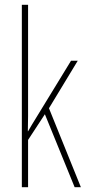

<svg xmlns="http://www.w3.org/2000/svg" viewBox="-20 -780 364 800"><path d="M97 -361Q97 -326 97 -296.5Q97 -267 96 -233H97Q107 -250 113 -260.5Q119 -271 128 -285L276 -527H304L184 -329L317 0H291L167 -304L97 -197V0H71V-760H97Z"/></svg>

Font: Noto Sans Hebrew ExtraCondensed Thin
Style: Regular
Weight: 100
Width: 2
Designer: Monotype Design Team
Foundry: Monotype Imaging Inc.
Version: Version 2.004; ttfautohint (v1.8.4.7-5d5b)